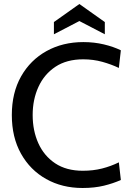

<svg xmlns="http://www.w3.org/2000/svg" viewBox="-20 -924 656 958"><path d="M392 14Q290 14 210.2 -30.8Q130.5 -75.5 84.8 -157.2Q39 -239 39 -350Q39 -461 85.2 -542.8Q131.5 -624.5 212.2 -669.2Q293 -714 396 -714Q449.5 -714 498 -702.5Q546.5 -691 583 -673L573 -585Q535.5 -603 490.5 -615.5Q445.5 -628 395 -628Q312.5 -628 256.5 -590.8Q200.5 -553.5 171.8 -490.5Q143 -427.5 143 -350Q143 -272.5 171.2 -209.5Q199.5 -146.5 255.2 -109.2Q311 -72 393 -72Q445 -72 489.2 -83.2Q533.5 -94.5 573 -114L583 -26Q545.5 -9 498.5 2.5Q451.5 14 392 14ZM249 -753V-814L376 -904L503 -814V-753L376 -819Z"/></svg>

Font: Cabin Resolve
Style: Regular-Resolve
Weight: 400
Designer: Pablo Impallari
Foundry: Pablo Impallari. http://www.impallari.com Igino Marini. http://www.ikern.com
Version: Version 3.001